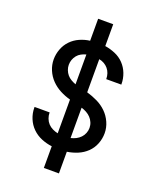

<svg xmlns="http://www.w3.org/2000/svg" viewBox="-170 -943 940 1149"><g transform="rotate(20 300.0 -368.0)"><path d="M252 107V-31Q218 -35 185 -48.5Q152 -62 127 -86.5Q102 -111 88.5 -144Q75 -177 75 -212Q75 -213 75 -214.5Q75 -216 75 -217H171Q171 -217 171 -216Q171 -215 171 -214Q171 -197 177.5 -179.5Q184 -162 196 -149Q208 -136 224.5 -128Q241 -120 259 -116V-331Q225 -340 193.5 -356.5Q162 -373 137.5 -398Q113 -423 99 -456Q85 -489 85 -524Q85 -557 97 -589.5Q109 -622 132.5 -646.5Q156 -671 187.5 -685Q219 -699 252 -703V-843H348V-704Q381 -699 413 -685.5Q445 -672 468.5 -647.5Q492 -623 504.5 -590.5Q517 -558 517 -524Q517 -523 517 -522Q517 -521 517 -520H421Q421 -520 421 -521Q421 -522 421 -522Q421 -539 415.5 -555.5Q410 -572 399 -585Q388 -598 373 -606.5Q358 -615 341 -618V-407Q376 -397 409 -381Q442 -365 467.5 -340Q493 -315 508 -281.5Q523 -248 523 -212Q523 -177 510 -144Q497 -111 472 -87Q447 -63 414.5 -49.5Q382 -36 348 -31V107ZM259 -428V-618Q243 -614 228 -606Q213 -598 202.5 -585Q192 -572 186.5 -556.5Q181 -541 181 -524Q181 -508 187 -492Q193 -476 203.5 -463.5Q214 -451 228.5 -442.5Q243 -434 259 -428ZM342 -116Q359 -120 374.5 -128Q390 -136 402 -148.5Q414 -161 420.5 -177.5Q427 -194 427 -211Q427 -229 420 -245.5Q413 -262 401 -274.5Q389 -287 373.5 -295.5Q358 -304 341 -309V-116Z"/></g></svg>

Font: Iosevka Custom Medium Extended
Style: Regular
Weight: 500
Width: 7
Monospace: yes
Designer: Belleve Invis
Foundry: Belleve Invis
Version: Version 11.2.4; ttfautohint (v1.8.4)